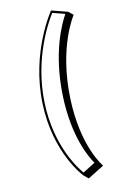

<svg xmlns="http://www.w3.org/2000/svg" viewBox="-211 -947 901 1312"><g transform="rotate(-20 239.5 -291.5)"><path d="M315.4 242.8C315.4 242.8 212.9 72.8 261.6 -265.2C313.2 -623.2 478.8 -794.2 478.8 -794.2L451.6 -826L343.7 -875C343.7 -875 122.7 -653 71.4 -297C21.5 49 166.1 260 166.1 260L193.4 291.8ZM266.7 204.2 173.6 241.7C147.6 198.3 43.3 1.8 86.4 -297C131 -606.6 306.5 -813.8 345.7 -856.7L427.5 -819.6C385.3 -768.3 262.7 -597.3 219.4 -297C178.4 -12.8 243.4 155.3 266.7 204.2Z"/></g></svg>

Font: Blink
Style: 3DObl
Weight: 400
Designer: Mew Too
Foundry: Cannot Into Space Fonts
Version: Version 001.000